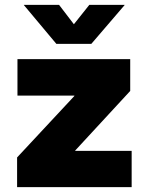

<svg xmlns="http://www.w3.org/2000/svg" viewBox="-20 -764 607 784"><path d="M49.8 0V-121.1L283.7 -372.1V-373.5H51.3V-522.5H511.7V-392.6L287.1 -149.4V-147.9H517.6V0ZM221.2 -744.1 281.7 -665 344.7 -744.1H488.8V-743.2L353 -585H210L77.6 -743.2V-744.1Z"/></svg>

Font: Inter 28pt Black
Style: Regular
Weight: 900
Designer: Rasmus Andersson
Foundry: rsms
Version: Version 4.001;git-66647c0bb